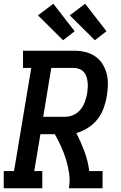

<svg xmlns="http://www.w3.org/2000/svg" viewBox="-27 -1006 647 1026"><path d="M-7 0V-92H48L140 -643H96V-735H368Q398 -735 427 -728.5Q456 -722 480 -706Q504 -690 519.5 -666Q535 -642 542.5 -614Q550 -586 549.5 -555Q549 -524 544 -494Q539 -462 527.5 -429.5Q516 -397 494.5 -369.5Q473 -342 443 -323Q413 -304 381 -295Q405 -248 424 -197.5Q443 -147 450 -92H521V0H341Q348 -39 342.5 -78Q337 -117 326 -153Q315 -189 299.5 -223Q284 -257 266 -289H189L156 -92H199V0ZM204 -382H321Q344 -382 366 -392Q388 -402 403.5 -421Q419 -440 427 -463Q435 -486 439 -508Q441 -523 442 -538.5Q443 -554 441 -569Q439 -584 434.5 -597.5Q430 -611 420.5 -621.5Q411 -632 397 -637.5Q383 -643 368 -643H247ZM480 -791 346 -924 428 -986 542 -839ZM310 -791 176 -924 258 -986 372 -839Z"/></svg>

Font: Iosevka Curly Slab SmBdEx
Style: Italic
Weight: 600
Width: 7
Italic angle: -9°
Monospace: yes
Designer: Belleve Invis
Foundry: Belleve Invis
Version: Version 11.1.0; ttfautohint (v1.8.3)